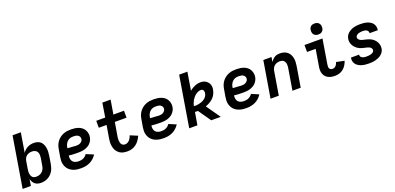

<svg xmlns="http://www.w3.org/2000/svg" viewBox="6 -1686 5388 2620"><g transform="rotate(-20 2700.0 -376.0)"><path d="M291 8Q267 8 244.5 2Q222 -4 204.5 -18.5Q187 -33 176.5 -53Q166 -73 160 -95L145 0H25L146 -735H266L220 -453Q233 -474 251.5 -490.5Q270 -507 292 -518Q314 -529 337 -533.5Q360 -538 383 -538Q411 -538 437 -529.5Q463 -521 481.5 -503Q500 -485 510 -460Q520 -435 524 -408.5Q528 -382 526 -353.5Q524 -325 520 -297L502 -187Q497 -162 489.5 -137Q482 -112 468 -89Q454 -66 434.5 -47Q415 -28 391 -15.5Q367 -3 341.5 2.5Q316 8 291 8ZM259 -93Q281 -93 303.5 -100Q326 -107 343.5 -123Q361 -139 371 -160Q381 -181 384 -203L403 -313Q406 -336 405 -359Q404 -382 393 -400.5Q382 -419 361.5 -428Q341 -437 318 -437Q298 -437 277.5 -431.5Q257 -426 240 -412.5Q223 -399 213.5 -379.5Q204 -360 201 -340L183 -230Q180 -214 179 -198Q178 -182 180 -167Q182 -152 187.5 -137.5Q193 -123 203 -112.5Q213 -102 228 -97.5Q243 -93 259 -93Z M876 8Q851 8 826.5 5.5Q802 3 778.5 -4Q755 -11 734.5 -23Q714 -35 698 -51.5Q682 -68 671 -89Q660 -110 654.5 -134Q649 -158 650 -183Q651 -208 655 -233L674 -343Q678 -371 688.5 -398Q699 -425 717 -449Q735 -473 759 -491Q783 -509 810.5 -520Q838 -531 866.5 -534.5Q895 -538 922 -538Q950 -538 978 -534Q1006 -530 1031 -520.5Q1056 -511 1077 -494.5Q1098 -478 1111 -455Q1124 -432 1129 -404.5Q1134 -377 1129 -349Q1125 -326 1113.5 -304Q1102 -282 1084.5 -264Q1067 -246 1044.5 -234.5Q1022 -223 998.5 -216.5Q975 -210 951.5 -208Q928 -206 905 -206Q893 -206 881.5 -206.5Q870 -207 858 -207H856Q835 -208 814 -209Q793 -210 772 -213Q768 -188 772 -164.5Q776 -141 791 -124Q806 -107 829 -100Q852 -93 876 -93Q893 -93 910 -96Q927 -99 943 -106.5Q959 -114 972.5 -126Q986 -138 996 -153L1102 -108Q1084 -80 1058.5 -56.5Q1033 -33 1002.5 -18.5Q972 -4 940 2Q908 8 876 8ZM918 -304Q933 -304 948 -307Q963 -310 976.5 -317.5Q990 -325 1000 -338Q1010 -351 1012 -365Q1015 -382 1007.5 -397.5Q1000 -413 986.5 -422Q973 -431 956 -434Q939 -437 922 -437Q907 -437 891.5 -435Q876 -433 861.5 -426.5Q847 -420 834.5 -409Q822 -398 813 -384.5Q804 -371 798.5 -356.5Q793 -342 791 -327L789 -313Q804 -311 820.5 -310Q837 -309 853.5 -308.5Q870 -308 886 -306Q902 -304 918 -304Z M1548 8Q1525 8 1501.5 4.5Q1478 1 1457.5 -8Q1437 -17 1420.5 -32Q1404 -47 1392 -65.5Q1380 -84 1373.5 -106Q1367 -128 1364.5 -151Q1362 -174 1363.5 -197.5Q1365 -221 1369 -245L1400 -429H1287V-530H1417L1450 -735H1570L1536 -530H1690V-429H1520L1486 -228Q1484 -214 1482.5 -199Q1481 -184 1482.5 -169.5Q1484 -155 1487.5 -141Q1491 -127 1499 -116Q1507 -105 1520.5 -99Q1534 -93 1548 -93Q1566 -93 1583 -101.5Q1600 -110 1612.5 -124Q1625 -138 1633.5 -154Q1642 -170 1648 -188L1755 -143Q1741 -112 1721 -83Q1701 -54 1673.5 -33Q1646 -12 1613.5 -2Q1581 8 1548 8Z M2076 8Q2051 8 2026.5 5.5Q2002 3 1978.5 -4Q1955 -11 1934.5 -23Q1914 -35 1898 -51.5Q1882 -68 1871 -89Q1860 -110 1854.5 -134Q1849 -158 1850 -183Q1851 -208 1855 -233L1874 -343Q1878 -371 1888.5 -398Q1899 -425 1917 -449Q1935 -473 1959 -491Q1983 -509 2010.5 -520Q2038 -531 2066.5 -534.5Q2095 -538 2122 -538Q2150 -538 2178 -534Q2206 -530 2231 -520.5Q2256 -511 2277 -494.5Q2298 -478 2311 -455Q2324 -432 2329 -404.5Q2334 -377 2329 -349Q2325 -326 2313.5 -304Q2302 -282 2284.5 -264Q2267 -246 2244.5 -234.5Q2222 -223 2198.5 -216.5Q2175 -210 2151.5 -208Q2128 -206 2105 -206Q2093 -206 2081.5 -206.5Q2070 -207 2058 -207H2056Q2035 -208 2014 -209Q1993 -210 1972 -213Q1968 -188 1972 -164.5Q1976 -141 1991 -124Q2006 -107 2029 -100Q2052 -93 2076 -93Q2093 -93 2110 -96Q2127 -99 2143 -106.5Q2159 -114 2172.5 -126Q2186 -138 2196 -153L2302 -108Q2284 -80 2258.5 -56.5Q2233 -33 2202.5 -18.5Q2172 -4 2140 2Q2108 8 2076 8ZM2118 -304Q2133 -304 2148 -307Q2163 -310 2176.5 -317.5Q2190 -325 2200 -338Q2210 -351 2212 -365Q2215 -382 2207.5 -397.5Q2200 -413 2186.5 -422Q2173 -431 2156 -434Q2139 -437 2122 -437Q2107 -437 2091.5 -435Q2076 -433 2061.5 -426.5Q2047 -420 2034.5 -409Q2022 -398 2013 -384.5Q2004 -371 1998.5 -356.5Q1993 -342 1991 -327L1989 -313Q2004 -311 2020.5 -310Q2037 -309 2053.5 -308.5Q2070 -308 2086 -306Q2102 -304 2118 -304Z M2444 0 2565 -735H2685L2642 -474Q2677 -503 2718.5 -520.5Q2760 -538 2803 -538Q2823 -538 2841.5 -533.5Q2860 -529 2875.5 -519.5Q2891 -510 2903.5 -496Q2916 -482 2923 -465.5Q2930 -449 2932.5 -429.5Q2935 -410 2931 -390Q2926 -358 2912 -327.5Q2898 -297 2874 -273Q2850 -249 2820.5 -232Q2791 -215 2759 -204L2902 0H2764L2637 -182Q2634 -182 2631 -182Q2628 -182 2625 -182Q2617 -182 2609.5 -182Q2602 -182 2594 -183L2563 0ZM2632 -261Q2651 -261 2669.5 -264.5Q2688 -268 2707 -273.5Q2726 -279 2743.5 -288.5Q2761 -298 2776 -311.5Q2791 -325 2800 -343Q2809 -361 2812 -380Q2813 -390 2811.5 -400.5Q2810 -411 2805 -419.5Q2800 -428 2791 -432.5Q2782 -437 2771 -437Q2751 -437 2730.5 -428.5Q2710 -420 2693 -407Q2676 -394 2662 -377Q2648 -360 2637 -341.5Q2626 -323 2618.5 -303Q2611 -283 2607 -263Q2613 -262 2619.5 -261.5Q2626 -261 2632 -261Z M3276 8Q3251 8 3226.5 5.5Q3202 3 3178.5 -4Q3155 -11 3134.5 -23Q3114 -35 3098 -51.5Q3082 -68 3071 -89Q3060 -110 3054.5 -134Q3049 -158 3050 -183Q3051 -208 3055 -233L3074 -343Q3078 -371 3088.5 -398Q3099 -425 3117 -449Q3135 -473 3159 -491Q3183 -509 3210.5 -520Q3238 -531 3266.5 -534.5Q3295 -538 3322 -538Q3350 -538 3378 -534Q3406 -530 3431 -520.5Q3456 -511 3477 -494.5Q3498 -478 3511 -455Q3524 -432 3529 -404.5Q3534 -377 3529 -349Q3525 -326 3513.5 -304Q3502 -282 3484.5 -264Q3467 -246 3444.5 -234.5Q3422 -223 3398.5 -216.5Q3375 -210 3351.5 -208Q3328 -206 3305 -206Q3293 -206 3281.5 -206.5Q3270 -207 3258 -207H3256Q3235 -208 3214 -209Q3193 -210 3172 -213Q3168 -188 3172 -164.5Q3176 -141 3191 -124Q3206 -107 3229 -100Q3252 -93 3276 -93Q3293 -93 3310 -96Q3327 -99 3343 -106.5Q3359 -114 3372.5 -126Q3386 -138 3396 -153L3502 -108Q3484 -80 3458.5 -56.5Q3433 -33 3402.5 -18.5Q3372 -4 3340 2Q3308 8 3276 8ZM3318 -304Q3333 -304 3348 -307Q3363 -310 3376.5 -317.5Q3390 -325 3400 -338Q3410 -351 3412 -365Q3415 -382 3407.5 -397.5Q3400 -413 3386.5 -422Q3373 -431 3356 -434Q3339 -437 3322 -437Q3307 -437 3291.5 -435Q3276 -433 3261.5 -426.5Q3247 -420 3234.5 -409Q3222 -398 3213 -384.5Q3204 -371 3198.5 -356.5Q3193 -342 3191 -327L3189 -313Q3204 -311 3220.5 -310Q3237 -309 3253.5 -308.5Q3270 -308 3286 -306Q3302 -304 3318 -304Z M3625 0 3713 -530H3832L3821 -463Q3833 -480 3847.5 -495Q3862 -510 3880 -520.5Q3898 -531 3917.5 -534.5Q3937 -538 3956 -538Q3985 -538 4012.5 -530Q4040 -522 4061 -505Q4082 -488 4095 -463.5Q4108 -439 4113.5 -412Q4119 -385 4118 -355.5Q4117 -326 4112 -297L4063 0H3943L3995 -313Q3997 -328 3998 -343Q3999 -358 3996.5 -372Q3994 -386 3987.5 -399Q3981 -412 3970.5 -421Q3960 -430 3946 -433.5Q3932 -437 3917 -437Q3897 -437 3876.5 -431Q3856 -425 3839.5 -411.5Q3823 -398 3813.5 -379Q3804 -360 3801 -340L3745 0Z M4561 8Q4535 8 4509.5 3.5Q4484 -1 4462 -12.5Q4440 -24 4424 -42.5Q4408 -61 4400 -84.5Q4392 -108 4391.5 -134Q4391 -160 4396 -186L4436 -429H4311V-530H4572L4513 -170Q4511 -156 4511 -142Q4511 -128 4517 -116.5Q4523 -105 4535 -99Q4547 -93 4561 -93Q4574 -93 4587.5 -99Q4601 -105 4610.5 -115.5Q4620 -126 4626.5 -139Q4633 -152 4636 -165L4752 -141Q4742 -110 4724.5 -81.5Q4707 -53 4681 -32Q4655 -11 4623.5 -1.5Q4592 8 4561 8ZM4539 -600Q4520 -600 4502.5 -607Q4485 -614 4474 -628Q4463 -642 4460.5 -661Q4458 -680 4461 -699Q4463 -713 4470 -725Q4477 -737 4488 -745.5Q4499 -754 4512.5 -757Q4526 -760 4539 -760Q4558 -760 4576 -753Q4594 -746 4604.5 -732Q4615 -718 4618 -699Q4621 -680 4618 -661Q4616 -647 4609 -635Q4602 -623 4590.5 -614.5Q4579 -606 4565.5 -603Q4552 -600 4539 -600Z M5055 8Q5029 8 5003.5 5.5Q4978 3 4954.5 -3.5Q4931 -10 4909 -22Q4887 -34 4871.5 -52Q4856 -70 4849 -94.5Q4842 -119 4847 -145Q4847 -146 4847.5 -148Q4848 -150 4848 -152H4967Q4967 -151 4966.5 -150.5Q4966 -150 4966 -149Q4964 -139 4968 -129.5Q4972 -120 4979 -113.5Q4986 -107 4995.5 -103Q5005 -99 5014.5 -96.5Q5024 -94 5034.5 -93.5Q5045 -93 5055 -93Q5071 -93 5087 -94.5Q5103 -96 5119 -100.5Q5135 -105 5149.5 -115.5Q5164 -126 5166 -142Q5169 -158 5160.5 -171Q5152 -184 5139.5 -191.5Q5127 -199 5112.5 -203Q5098 -207 5083 -210.5Q5068 -214 5053 -217.5Q5038 -221 5024 -225.5Q5010 -230 4996.5 -236.5Q4983 -243 4971 -251.5Q4959 -260 4948.5 -270Q4938 -280 4929 -291.5Q4920 -303 4913.5 -316.5Q4907 -330 4903 -344Q4899 -358 4898 -373.5Q4897 -389 4900 -405Q4904 -428 4915.5 -449Q4927 -470 4945.5 -485.5Q4964 -501 4985.5 -511.5Q5007 -522 5029.5 -528Q5052 -534 5074.5 -536Q5097 -538 5120 -538Q5145 -538 5170 -535.5Q5195 -533 5218.5 -526Q5242 -519 5262.5 -507Q5283 -495 5297.5 -477Q5312 -459 5318.5 -434.5Q5325 -410 5321 -385Q5320 -384 5320 -382Q5320 -380 5319 -378H5201Q5201 -379 5201 -379.5Q5201 -380 5201 -381Q5203 -395 5195.5 -407.5Q5188 -420 5176 -426.5Q5164 -433 5149.5 -435Q5135 -437 5120 -437Q5105 -437 5090 -435.5Q5075 -434 5060.5 -429Q5046 -424 5032.5 -413.5Q5019 -403 5017 -388Q5014 -373 5022.5 -360Q5031 -347 5043.5 -339Q5056 -331 5070.5 -327Q5085 -323 5100 -319.5Q5115 -316 5129.5 -312.5Q5144 -309 5158.5 -304.5Q5173 -300 5186.5 -293.5Q5200 -287 5212 -279Q5224 -271 5234.5 -261Q5245 -251 5254 -239Q5263 -227 5269.5 -214Q5276 -201 5280 -186.5Q5284 -172 5285 -156.5Q5286 -141 5283 -125Q5280 -102 5267 -80.5Q5254 -59 5235 -43.5Q5216 -28 5193.5 -18Q5171 -8 5148 -2Q5125 4 5101.5 6Q5078 8 5055 8Z"/></g></svg>

Font: Iosevka Curly Extended
Style: Bold Italic
Weight: 700
Width: 7
Italic angle: -9°
Monospace: yes
Designer: Belleve Invis
Foundry: Belleve Invis
Version: Version 11.1.0; ttfautohint (v1.8.3)